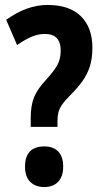

<svg xmlns="http://www.w3.org/2000/svg" viewBox="-20 -744 409 775"><path d="M104 -269Q104 -319 118 -352.5Q132 -386 166 -422Q198 -457 211.5 -481.5Q225 -506 225 -540Q225 -607 161 -607Q134 -607 107 -595.5Q80 -584 49 -562L5 -664Q88 -724 172 -724Q261 -724 307 -678Q353 -632 353 -552Q353 -509 343 -477Q333 -445 313.5 -417.5Q294 -390 264 -360Q241 -337 230 -320.5Q219 -304 215.5 -289.5Q212 -275 212 -255V-232H104ZM81 -71Q81 -153 159 -153Q195 -153 215 -132.5Q235 -112 235 -71Q235 -31 214.5 -10Q194 11 159 11Q123 11 102 -10Q81 -31 81 -71Z"/></svg>

Font: Noto Sans ExtraCondensed
Style: Bold
Weight: 700
Width: 2
Designer: Monotype Design Team
Foundry: Monotype Imaging Inc.
Version: Version 2.013; ttfautohint (v1.8.4.7-5d5b)